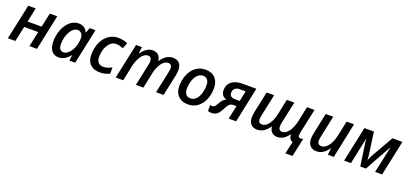

<svg xmlns="http://www.w3.org/2000/svg" viewBox="25 -1561 5842 2763"><g transform="rotate(20 2946.5 -179.5)"><path d="M252.9 -540 207 -323.2H422.9L469.2 -540H583L469.2 0H354L402.8 -232.9H188L138.2 0H22.9L139.2 -540Z M801.8 9.8Q732.9 9.8 692.9 -39.8Q652.8 -89.4 652.8 -179.2Q652.8 -277.8 686.8 -363.8Q720.7 -449.7 780.3 -499.8Q839.8 -549.8 911.1 -549.8Q958.5 -549.8 992.7 -527.6Q1026.9 -505.4 1045.9 -462.9H1050.8L1081.1 -540H1168.9L1053.7 0H964.8L975.1 -85.9H972.2Q895 9.8 801.8 9.8ZM843.8 -83Q883.8 -83 922.4 -120.8Q960.9 -158.7 985.8 -222.2Q1010.7 -285.6 1010.7 -360.8Q1010.7 -403.8 987.8 -429.9Q964.8 -456.1 927.7 -456.1Q886.2 -456.1 849.6 -418.5Q813 -380.9 791 -316.2Q769 -251.5 769 -182.1Q769 -132.3 788.8 -107.7Q808.6 -83 843.8 -83Z M1433.1 9.8Q1337.4 9.8 1284.7 -42Q1231.9 -93.8 1231.9 -189.9Q1231.9 -291 1267.8 -373.8Q1303.7 -456.5 1368.7 -503.2Q1433.6 -549.8 1516.1 -549.8Q1596.2 -549.8 1661.1 -520L1627 -430.2Q1567.4 -456.1 1519 -456.1Q1445.8 -456.1 1397 -381.1Q1348.1 -306.2 1348.1 -195.8Q1348.1 -141.6 1375.5 -112.3Q1402.8 -83 1451.2 -83Q1487.3 -83 1518.8 -93.8Q1550.3 -104.5 1582 -120.1V-24.9Q1513.7 9.8 1433.1 9.8Z M2045.9 -549.8Q2153.3 -549.8 2169.9 -435.1H2173.8Q2210.4 -491.7 2257.1 -520.8Q2303.7 -549.8 2354 -549.8Q2418.9 -549.8 2452.9 -512.5Q2486.8 -475.1 2486.8 -407.2Q2486.8 -376 2476.1 -318.8L2407.7 0H2293L2362.8 -328.1Q2372.1 -374.5 2372.1 -393.1Q2372.1 -456.1 2313 -456.1Q2260.3 -456.1 2214.6 -395.5Q2168.9 -335 2147.9 -234.9L2098.6 0H1983.9L2053.7 -328.1Q2062 -368.2 2062 -390.1Q2062 -456.1 2004.9 -456.1Q1951.2 -456.1 1905.5 -394Q1859.9 -332 1837.9 -229L1790 0H1674.8L1790 -540H1879.9L1869.6 -439.9H1874Q1946.3 -549.8 2045.9 -549.8Z M2941.4 -342.8Q2941.4 -395 2917.5 -424.6Q2893.6 -454.1 2849.1 -454.1Q2803.7 -454.1 2767.8 -419.2Q2731.9 -384.3 2712.2 -324.5Q2692.4 -264.6 2692.4 -196.8Q2692.4 -142.6 2716.6 -113.8Q2740.7 -85 2788.1 -85Q2832 -85 2867.2 -118.2Q2902.3 -151.4 2921.9 -211.2Q2941.4 -271 2941.4 -342.8ZM3057.1 -337.9Q3057.1 -239.3 3021.5 -158.4Q2985.8 -77.6 2923.6 -34.4Q2861.3 8.8 2780.3 8.8Q2686.5 8.8 2631.3 -47.1Q2576.2 -103 2576.2 -199.2Q2576.2 -296.4 2611.1 -377.4Q2646 -458.5 2709 -503.7Q2772 -548.8 2854.5 -548.8Q2949.7 -548.8 3003.4 -492.2Q3057.1 -435.5 3057.1 -337.9Z M3400.4 -207Q3369.6 -207 3347.9 -190.9Q3326.2 -174.8 3308.6 -139.6Q3272 -68.4 3251.2 -42.5Q3230.5 -16.6 3204.8 -4.4Q3179.2 7.8 3143.6 7.8Q3108.9 7.8 3087.4 -1V-94.2Q3105 -87.9 3118.7 -87.9Q3140.1 -87.9 3155.3 -101.1Q3170.4 -114.3 3188.5 -149.9Q3212.9 -195.8 3233.9 -215.8Q3254.9 -235.8 3280.3 -244.1Q3195.3 -272.9 3195.3 -362.8Q3195.3 -444.8 3254.6 -492.4Q3314 -540 3417.5 -540H3632.3L3518.6 0H3404.3L3449.7 -207ZM3409.7 -452.1Q3363.8 -452.1 3337.2 -428.7Q3310.5 -405.3 3310.5 -363.8Q3310.5 -327.1 3334.2 -310.1Q3357.9 -293 3398.4 -293H3467.3L3500.5 -452.1Z M4213.9 -540 4143.6 -210.9Q4135.7 -173.8 4135.7 -149.9Q4135.7 -116.7 4149.2 -100.3Q4162.6 -84 4192.9 -84Q4246.6 -84 4291.7 -145.5Q4336.9 -207 4359.9 -311L4407.7 -540H4522.9L4442.9 -165Q4437.5 -137.2 4437.5 -120.1Q4437.5 -103 4446.8 -94Q4456.1 -85 4471.7 -85Q4489.3 -85 4512.7 -91.8L4451.7 190.9H4341.8L4384.8 3.9Q4328.6 -15.6 4322.8 -94.2H4320.8Q4249 9.8 4151.9 9.8Q4096.2 9.8 4065.7 -20.8Q4035.2 -51.3 4027.8 -105H4023.9Q3987.3 -48.3 3940.9 -19.3Q3894.5 9.8 3843.8 9.8Q3778.8 9.8 3744.9 -27.6Q3710.9 -64.9 3710.9 -132.8Q3710.9 -161.6 3721.7 -221.2L3789.6 -540H3904.8L3834.5 -210.9Q3825.7 -169.4 3825.7 -147Q3825.7 -84 3884.8 -84Q3937 -84 3982.9 -144.5Q4028.8 -205.1 4049.8 -305.2L4098.6 -540Z M4809.6 -540 4746.6 -242.2Q4731.4 -173.3 4731.4 -147.9Q4731.4 -83 4793.5 -83Q4828.6 -83 4863.3 -110.8Q4897.9 -138.7 4924.8 -190.2Q4951.7 -241.7 4966.3 -311L5014.6 -540H5128.4L5014.6 0H4924.3L4934.6 -100.1H4930.7Q4890.6 -43.5 4847.2 -16.8Q4803.7 9.8 4753.4 9.8Q4688 9.8 4652.3 -27.3Q4616.7 -64.5 4616.7 -133.8Q4616.7 -164.6 4622.6 -194.6Q4628.4 -224.6 4634.3 -254.9L4694.3 -540Z M5735.4 -412.1Q5734.4 -410.6 5733.6 -408.9Q5732.9 -407.2 5506.3 0H5420.4L5372.6 -328.1Q5366.7 -365.7 5364.3 -412.1L5277.3 0H5172.4L5287.1 -540H5432.1L5478.5 -209L5486.3 -123Q5516.1 -192.4 5542.5 -235.8L5716.3 -540H5869.1L5754.4 0H5647.5Z"/></g></svg>

Font: Open Sans Semibold
Style: Italic
Weight: 600
Italic angle: -12°
Foundry: Ascender Corporation
Version: Version 1.10